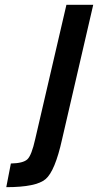

<svg xmlns="http://www.w3.org/2000/svg" viewBox="-20 -705 406 795"><path d="M366 -685 237 -128Q208 3 169 36.5Q130 70 6 70L25 -28Q76 -29 93.5 -45.5Q111 -62 126 -130L255 -685Z"/></svg>

Font: Titillium Web
Style: SemiBold Italic
Weight: 600
Italic angle: -13°
Version: Version 1.001;PS 57.000;hotconv 1.0.70;makeotf.lib2.5.55311